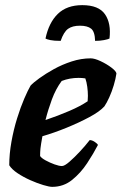

<svg xmlns="http://www.w3.org/2000/svg" viewBox="-20 -727 473 747"><path d="M183 0Q172 0 148.5 -7Q125 -14 98 -26Q71 -38 48.5 -53Q26 -68 16 -84Q16 -128 24.5 -175.5Q33 -223 46.5 -266.5Q60 -310 74.5 -343.5Q89 -377 99 -394Q109 -405 133 -422.5Q157 -440 189.5 -458Q222 -476 259 -488Q296 -500 333 -500Q348 -500 371.5 -489Q395 -478 413.5 -464Q432 -450 433 -441Q430 -420 422.5 -395Q415 -370 405 -348Q395 -326 386 -313Q368 -293 328 -271.5Q288 -250 239 -230Q190 -210 145 -197Q139 -164 137.5 -150Q136 -136 136 -120Q141 -112 157.5 -103Q174 -94 192 -87.5Q210 -81 221 -81Q231 -81 250 -97.5Q269 -114 290.5 -137Q312 -160 329 -182Q338 -182 348.5 -175Q359 -168 361 -163Q344 -130 319 -92Q294 -54 260.5 -27Q227 0 183 0ZM157 -260Q207 -277 250 -295.5Q293 -314 321 -333Q322 -344 322 -354Q322 -371 319.5 -389.5Q317 -408 312 -422Q305 -423 299 -423.5Q293 -424 286 -424Q251 -424 220 -412Q197 -381 182 -340.5Q167 -300 157 -260ZM216 -568Q190 -568 176 -571Q162 -574 157 -577Q170 -639 205 -673Q240 -707 300 -707Q364 -707 388.5 -671.5Q413 -636 406 -577Q400 -574 384.5 -571Q369 -568 350 -568Q349 -604 334.5 -615.5Q320 -627 291 -627Q262 -627 245 -615Q228 -603 216 -568Z"/></svg>

Font: Texturina ExtraBold
Style: Italic
Weight: 800
Italic angle: -11°
Designer: Guillermo Torres Carreño
Foundry: Omnibus-Type
Version: Version 1.002; ttfautohint (v1.8.3)